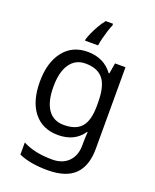

<svg xmlns="http://www.w3.org/2000/svg" viewBox="-179 -866 973 1207"><g transform="rotate(20 307.5 -263.0)"><path d="M275 -546Q328 -546 370.5 -526Q413 -506 443 -465H448L460 -536H530V9Q530 124 471.5 182Q413 240 290 240Q232 240 183.5 231.5Q135 223 97 206V125Q176 167 295 167Q364 167 403.5 126.5Q443 86 443 16V-5Q443 -17 444 -39.5Q445 -62 446 -71H442Q414 -30 372.5 -10Q331 10 276 10Q172 10 113.5 -63Q55 -136 55 -267Q55 -395 113.5 -470.5Q172 -546 275 -546ZM287 -472Q220 -472 183 -418.5Q146 -365 146 -266Q146 -167 182.5 -114.5Q219 -62 289 -62Q370 -62 407 -105.5Q444 -149 444 -246V-267Q444 -377 406 -424.5Q368 -472 287 -472ZM363 -754Q355 -737 346.5 -710.5Q338 -684 331 -656Q324 -628 321 -606H234V-615Q239 -633 251 -660Q263 -687 279.5 -715.5Q296 -744 314 -766H363Z"/></g></svg>

Font: Noto Sans Sora Sompeng
Style: Regular
Weight: 400
Designer: Monotype Design Team. David Williams.
Foundry: Monotype Imaging Inc.
Version: Version 2.101